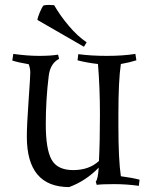

<svg xmlns="http://www.w3.org/2000/svg" viewBox="-20 -748 618 780"><path d="M461 -284V-237Q461 -100 471 -32Q517 -26 547 -18L544 7Q495 0 443.5 0Q392 0 373 3L369 -10Q378 -20 381 -67Q329 -13 261 12Q89 12 89 -193Q89 -238 96 -337Q103 -436 103 -453Q103 -470 97 -486V-487Q55 -494 30 -502L34 -529Q92 -521 139 -521Q186 -521 216 -526L220 -509Q184 -490 178 -440Q166 -344 166 -243Q166 -142 189.5 -99.5Q213 -57 277.5 -57Q342 -57 382 -94Q386 -174 386 -283Q386 -392 378 -488Q333 -493 295 -503L298 -528Q350 -521 414.5 -521Q479 -521 530 -529L534 -503Q506 -494 471 -488Q461 -421 461 -284ZM157 -726Q167 -728 178.5 -728Q190 -728 200 -727Q224 -685 259.5 -643Q295 -601 332 -576L321 -558L132 -667Q133 -677 141.5 -697.5Q150 -718 157 -726Z"/></svg>

Font: Almendra SC
Style: Regular
Weight: 400
Designer: Ana Sanfelippo
Foundry: Ana Sanfelippo
Version: Version 1.003